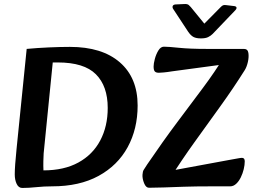

<svg xmlns="http://www.w3.org/2000/svg" viewBox="-20 -922 1251 950"><path d="M90 8Q72 8 62.5 -12Q53 -32 53 -59Q53 -98 62 -186L112 -680Q166 -685 223 -687.5Q280 -690 326 -690Q485 -690 573 -613.5Q661 -537 661 -400Q661 -284 611.5 -193.5Q562 -103 467.5 -51.5Q373 0 238 0Q198 0 160 4Q122 8 90 8ZM195 -79Q297 -79 368 -118Q439 -157 476 -227Q513 -297 513 -388Q513 -496 454.5 -554.5Q396 -613 266 -613H241L196 -163Q195 -146 194.5 -124Q194 -102 195 -79ZM717 7Q702 7 693 -15.5Q684 -38 685 -57Q686 -74 691 -81.5Q696 -89 708 -108Q787 -224 856 -316Q925 -408 984 -487Q1043 -566 1090 -643L1106 -606L831 -569Q807 -565 789.5 -563.5Q772 -562 766 -562Q752 -562 746 -568.5Q740 -575 740 -593Q740 -607 746 -630Q752 -653 763.5 -672Q775 -691 791 -691Q813 -691 865.5 -685.5Q918 -680 1004 -680H1187Q1206 -680 1209 -660Q1212 -640 1206.5 -615.5Q1201 -591 1191 -575Q1135 -486 1070.5 -396.5Q1006 -307 942 -218Q878 -129 822 -40L759 -65L1111 -130Q1140 -135 1155.5 -138Q1171 -141 1177 -141Q1191 -141 1191 -124Q1191 -106 1186 -85Q1181 -64 1171.5 -44.5Q1162 -25 1148.5 -12.5Q1135 0 1119 0H1029Q946 0 888 2Q830 4 789.5 5.5Q749 7 717 7ZM1145 -872Q1152 -880 1150 -885.5Q1148 -891 1138 -892L1096 -897Q1088 -898 1083 -895.5Q1078 -893 1073 -888L991 -805L924 -887Q920 -892 913.5 -897.5Q907 -903 891 -902L848 -900Q838 -899 835 -893Q832 -887 836 -879L911 -765Q924 -746 937.5 -739Q951 -732 974 -732Q997 -732 1010 -738.5Q1023 -745 1032 -754Z"/></svg>

Font: Alkatra Medium
Style: Regular
Weight: 500
Designer: Suman Bhandary
Version: Version 1.100;gftools[0.9.22]